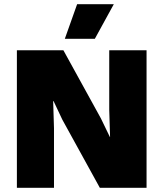

<svg xmlns="http://www.w3.org/2000/svg" viewBox="-20 -901 784 921"><path d="M350 -881H526L435 -715H291ZM683 -660V0H459L279 -327L237 -416H235L239 -286V0H61V-660H284L464 -333L507 -244H508L504 -374V-660Z"/></svg>

Font: Elaine Sans ExtraBold
Style: Regular
Weight: 800
Designer: Wei Huang
Foundry: Wei Huang
Version: Version 2.001;December 24, 2019;FontCreator 12.0.0.2547 64-b